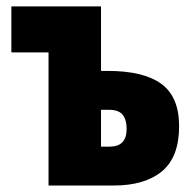

<svg xmlns="http://www.w3.org/2000/svg" viewBox="-20 -573 596 593"><path d="M292 -553.2V-354H313Q423.3 -354 478.3 -314Q533.2 -273.9 533.2 -183.1Q533.2 -87.9 480.2 -43.9Q427.2 0 331.1 0H129.9V-411.1H15.1V-553.2ZM316.9 -233.9H292V-120.1H318.8Q371.1 -120.1 371.1 -174.8Q371.1 -203.6 358.6 -218.8Q346.2 -233.9 316.9 -233.9Z"/></svg>

Font: Open Sans Condensed ExtraBold
Style: Regular
Weight: 800
Width: 3
Designer: Monotype Design Team
Foundry: Monotype Imaging Inc.
Version: Version 3.000; ttfautohint (v1.8.4)